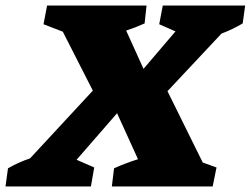

<svg xmlns="http://www.w3.org/2000/svg" viewBox="-73 -677 910 697"><path d="M-53 0 -44 -66Q-25 -77 -5 -86Q15 -95 36 -102L264 -348L155 -562L85 -589L98 -657H459L452 -592Q419 -577 385 -566L448 -427L564 -563L505 -589L518 -657H817L808 -592Q771 -570 731 -555L535 -346L663 -87L713 -69L699 0H333L341 -66Q383 -85 428 -99L352 -266L205 -97L269 -69L257 0Z"/></svg>

Font: Piazzolla SC ExtraBold
Style: Italic
Weight: 800
Italic angle: -11.3°
Designer: Juan Pablo del Peral
Foundry: Huerta Tipografica
Version: Version 1.330